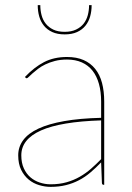

<svg xmlns="http://www.w3.org/2000/svg" viewBox="-20 -720 513 748"><path d="M51 0ZM384 0Q377 0 377 -8L374 -87.5Q353 -65.5 332 -47.8Q311 -30 287.5 -17.8Q264 -5.5 237 1.2Q210 8 177 8Q155 8 132.5 1.2Q110 -5.5 92 -20.2Q74 -35 62.5 -58.2Q51 -81.5 51 -115Q51 -148 70.5 -174.2Q90 -200.5 129.8 -219Q169.5 -237.5 230.2 -248.2Q291 -259 374 -261V-324Q374 -362.5 365.5 -393Q357 -423.5 340.5 -444.5Q324 -465.5 299 -476.8Q274 -488 241 -488Q215 -488 194 -482.5Q173 -477 156.5 -469Q140 -461 127.8 -451.5Q115.5 -442 106.5 -434Q97.5 -426 92 -420.5Q86.5 -415 84 -415Q82 -415 79 -418L77 -420Q113 -458 151.5 -478Q190 -498 241 -498Q278.5 -498 305.8 -486Q333 -474 351 -451.5Q369 -429 377.5 -396.8Q386 -364.5 386 -324V0ZM177 -2Q211.5 -2 239.5 -10Q267.5 -18 291 -31.5Q314.5 -45 334.8 -62.8Q355 -80.5 374 -100V-251Q216.5 -246 139.8 -211.8Q63 -177.5 63 -115Q63 -85.5 72.8 -64.2Q82.5 -43 98.5 -29.2Q114.5 -15.5 135 -8.8Q155.5 -2 177 -2ZM232 -586Q204 -586 184 -595Q164 -604 151.2 -619.8Q138.5 -635.5 132.8 -656Q127 -676.5 127 -700H137Q137 -679.5 142 -660.8Q147 -642 158.2 -627.8Q169.5 -613.5 187.5 -604.8Q205.5 -596 232 -596Q258 -596 276.2 -604.8Q294.5 -613.5 305.8 -627.8Q317 -642 322 -660.8Q327 -679.5 327 -700H337Q337 -676.5 331.2 -656Q325.5 -635.5 312.8 -619.8Q300 -604 280 -595Q260 -586 232 -586Z"/></svg>

Font: Lato Hairline
Style: Regular
Weight: 100
Designer: Lukasz Dziedzic
Foundry: tyPoland Lukasz Dziedzic
Version: Version 2.007; 2014-02-27